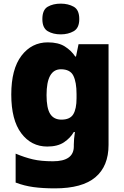

<svg xmlns="http://www.w3.org/2000/svg" viewBox="-20 -796 683 1056"><path d="M243 -563Q301 -563 336.5 -540.5Q372 -518 394 -485H398L412 -553H577V1Q577 118 504.5 179Q432 240 282 240Q215 240 164 233Q113 226 66 208V49Q116 70 161 80.5Q206 91 271 91Q386 91 386 9V-1Q386 -30 392 -70H386Q367 -37 332 -13.5Q297 10 240 10Q152 10 97 -63Q42 -136 42 -276Q42 -416 98 -489.5Q154 -563 243 -563ZM315 -415Q236 -415 236 -273Q236 -201 256 -169.5Q276 -138 318 -138Q365 -138 383 -167.5Q401 -197 401 -256V-279Q401 -344 383.5 -379.5Q366 -415 315 -415ZM314 -776Q355 -776 385.5 -759Q416 -742 416 -691Q416 -642 385.5 -624.5Q355 -607 314 -607Q272 -607 242.5 -624.5Q213 -642 213 -691Q213 -742 242.5 -759Q272 -776 314 -776Z"/></svg>

Font: Noto Sans Thaana Black
Style: Regular
Weight: 900
Designer: David Williams
Foundry: Google Inc.
Version: Version 3.001; ttfautohint (v1.8.4.7-5d5b)